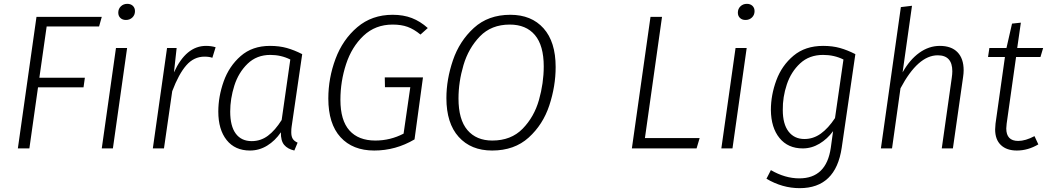

<svg xmlns="http://www.w3.org/2000/svg" viewBox="-20 -773 5458 1000"><path d="M496 -635H223L185 -368H422L415 -318H178L133 0H73L170 -685H510Z M568 0H510L584 -523H642ZM596 -707Q596 -727 609.5 -740Q623 -753 643 -753Q661 -753 672 -742.5Q683 -732 683 -715Q683 -695 669.5 -682Q656 -669 636 -669Q618 -669 607 -679.5Q596 -690 596 -707Z M1103 -527 1086 -472Q1070 -478 1045 -478Q990 -478 950.5 -433Q911 -388 877 -298L834 0H776L850 -523H900L886 -396Q949 -534 1053 -534Q1080 -534 1103 -527Z M1554 -491 1499 -114Q1497 -103 1497 -84Q1497 -63 1504.5 -50.5Q1512 -38 1530 -30L1513 11Q1478 3 1460 -18.5Q1442 -40 1443 -84Q1413 -40 1371.5 -14.5Q1330 11 1282 11Q1204 11 1160.5 -43.5Q1117 -98 1117 -192Q1117 -270 1145 -349Q1173 -428 1233.5 -481Q1294 -534 1386 -534Q1435 -534 1474 -523Q1513 -512 1554 -491ZM1179 -192Q1179 -116 1208 -77Q1237 -38 1291 -38Q1338 -38 1375.5 -66Q1413 -94 1447 -148L1492 -463Q1444 -487 1388 -487Q1317 -487 1269.5 -441Q1222 -395 1200.5 -327Q1179 -259 1179 -192Z M2208 -627 2170 -593Q2136 -621 2103 -633Q2070 -645 2025 -645Q1935 -645 1873.5 -587Q1812 -529 1782.5 -439Q1753 -349 1753 -253Q1753 -146 1800 -93.5Q1847 -41 1935 -41Q2013 -41 2082 -77L2117 -319H1985L1984 -370H2183L2139 -47Q2041 11 1929 11Q1817 11 1753.5 -58.5Q1690 -128 1690 -260Q1690 -366 1727.5 -466.5Q1765 -567 1841 -631.5Q1917 -696 2025 -696Q2081 -696 2125 -679Q2169 -662 2208 -627Z M2874 -424Q2874 -324 2841 -224Q2808 -124 2733.5 -56.5Q2659 11 2543 11Q2433 11 2369 -60Q2305 -131 2305 -262Q2305 -359 2339 -459Q2373 -559 2448 -627.5Q2523 -696 2638 -696Q2748 -696 2811 -625.5Q2874 -555 2874 -424ZM2368 -260Q2368 -150 2414.5 -95.5Q2461 -41 2544 -41Q2642 -41 2702 -102.5Q2762 -164 2787 -252Q2812 -340 2812 -427Q2812 -536 2766 -590.5Q2720 -645 2635 -645Q2539 -645 2479.5 -583.5Q2420 -522 2394 -434Q2368 -346 2368 -260Z M3339 -54H3624L3608 0H3271L3368 -685H3428Z M3795 0H3737L3811 -523H3869ZM3823 -707Q3823 -727 3836.5 -740Q3850 -753 3870 -753Q3888 -753 3899 -742.5Q3910 -732 3910 -715Q3910 -695 3896.5 -682Q3883 -669 3863 -669Q3845 -669 3834 -679.5Q3823 -690 3823 -707Z M4435 -491 4364 -4Q4333 207 4145 207Q4055 207 3972 158L3995 113Q4069 156 4143 156Q4284 156 4307 -3L4319 -90Q4289 -49 4248 -24.5Q4207 0 4161 0Q4084 0 4040 -54Q3996 -108 3995 -200Q3995 -278 4023.5 -355Q4052 -432 4113 -483Q4174 -534 4267 -534Q4316 -534 4355 -523Q4394 -512 4435 -491ZM4057 -200Q4057 -127 4087 -88Q4117 -49 4170 -49Q4216 -49 4255 -77Q4294 -105 4329 -158L4373 -463Q4325 -487 4267 -487Q4195 -487 4147.5 -443Q4100 -399 4078 -333Q4056 -267 4057 -200Z M4999 -407Q4999 -391 4996 -371L4943 0H4885L4937 -367Q4940 -387 4940 -402Q4940 -485 4864 -485Q4761 -485 4670 -313L4626 0H4568L4672 -736L4730 -743L4681 -396Q4718 -462 4768 -498Q4818 -534 4875 -534Q4935 -534 4967 -501Q4999 -468 4999 -407Z M5223 -129Q5221 -111 5221 -104Q5221 -39 5283 -39Q5321 -39 5368 -64L5388 -21Q5334 11 5276 11Q5223 11 5193 -17.5Q5163 -46 5163 -99Q5163 -109 5165 -129L5214 -476H5126L5133 -523H5222L5251 -650L5297 -655L5278 -523H5413L5399 -476H5272Z"/></svg>

Font: FiraGO Light
Style: Italic
Weight: 300
Italic angle: -8°
Designer: bBox Type GmbH
Foundry: bBox Type GmbH
Version: Version 1.001